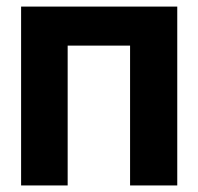

<svg xmlns="http://www.w3.org/2000/svg" viewBox="-20 -566 605 586"><path d="M44.4 0V-545.9H521V0H377V-426.8H186.5V0Z"/></svg>

Font: Inter Tight
Style: Bold
Weight: 700
Designer: Rasmus Andersson
Foundry: rsms
Version: Version 3.004; ttfautohint (v1.8.4.7-5d5b)